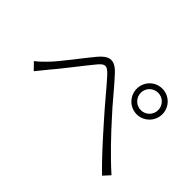

<svg xmlns="http://www.w3.org/2000/svg" viewBox="-120 -985 1240 1240"><g transform="rotate(45 500.0 -365.5)"><path d="M57 -241 103 -194C117 -212 140 -240 159 -263C215 -328 303 -444 355 -507C392 -553 411 -562 458 -510C505 -459 582 -363 649 -289C720 -209 814 -103 892 -29L933 -74C846 -151 738 -265 680 -330C613 -401 538 -497 482 -556C421 -621 376 -609 325 -548C266 -478 179 -357 122 -300C97 -275 79 -257 57 -241ZM690 -585C690 -628 725 -664 770 -664C814 -664 849 -628 849 -585C849 -541 814 -505 770 -505C725 -505 690 -541 690 -585ZM653 -585C653 -520 705 -467 770 -467C834 -467 887 -520 887 -585C887 -650 834 -702 770 -702C705 -702 653 -650 653 -585Z"/></g></svg>

Font: GenYoGothic2 TW L
Style: Regular
Weight: 300
Version: Version 2.100;PS 2.1;hotconv 16.6.51;makeotf.lib2.5.65220 DE